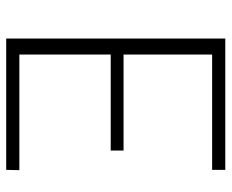

<svg xmlns="http://www.w3.org/2000/svg" viewBox="-84 -664 748 620"><g transform="rotate(90 290.0 -354.0)"><path d="M529.5 -42.5 528.5 0H104.5V-707.5H528.5V-665H156V-379H466V-337.5H156V-42.5Z"/></g></svg>

Font: LatoLatin Light
Style: Regular
Weight: 300
Designer: Lukasz Dziedzic with Adam Twardoch and Botio Nikoltchev
Foundry: tyPoland Lukasz Dziedzic
Version: Version 2.015; 2015-08-06; http://www.latofonts.com/